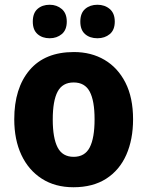

<svg xmlns="http://www.w3.org/2000/svg" viewBox="-20 -778 620 808"><path d="M540 -276Q540 -191 511.5 -126.5Q483 -62 427 -26Q371 10 289 10Q212 10 156 -26Q100 -62 70 -126Q40 -190 40 -276Q40 -407 104.5 -483Q169 -559 291 -559Q364 -559 420 -526Q476 -493 508 -430Q540 -367 540 -276ZM202 -275Q202 -197 222.5 -157.5Q243 -118 290 -118Q337 -118 357.5 -157.5Q378 -197 378 -276Q378 -354 357.5 -392.5Q337 -431 290 -431Q243 -431 222.5 -392.5Q202 -354 202 -275ZM118 -687Q118 -723 138 -740.5Q158 -758 189 -758Q219 -758 240 -740Q261 -722 261 -687Q261 -652 240 -634.5Q219 -617 189 -617Q158 -617 138 -634.5Q118 -652 118 -687ZM318 -687Q318 -723 338.5 -740.5Q359 -758 390 -758Q421 -758 442 -740Q463 -722 463 -687Q463 -652 442 -634.5Q421 -617 390 -617Q358 -617 338 -634.5Q318 -652 318 -687Z"/></svg>

Font: Noto Sans Malayalam SemiCondensed ExtraBold
Style: Regular
Weight: 800
Width: 4
Designer: Jelle Bosma - Monotype Design Team
Foundry: Monotype Imaging Inc.
Version: Version 2.104; ttfautohint (v1.8.4.7-5d5b)